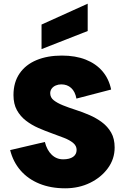

<svg xmlns="http://www.w3.org/2000/svg" viewBox="-20 -1013 676 1040"><path d="M333 7Q255 7 193.5 -18Q132 -43 91.5 -89.5Q51 -136 35 -200L223 -244Q234 -200 260 -175Q286 -150 322 -150Q357 -150 376 -163.5Q395 -177 395 -201Q395 -223 376.5 -238.5Q358 -254 327.5 -266Q297 -278 260.5 -291Q224 -304 187.5 -320Q151 -336 120.5 -359.5Q90 -383 71.5 -416.5Q53 -450 53 -498Q53 -567 86 -615Q119 -663 178 -687.5Q237 -712 315 -712Q389 -712 444.5 -690Q500 -668 535 -627Q570 -586 582 -528L394 -479Q387 -517 365.5 -536.5Q344 -556 312 -556Q296 -556 282 -550Q268 -544 260 -533Q252 -522 252 -508Q252 -485 271 -470Q290 -455 321 -442.5Q352 -430 389.5 -418Q427 -406 464 -390Q501 -374 532 -351Q563 -328 582 -295Q601 -262 601 -214Q601 -152 564.5 -102Q528 -52 467.5 -22.5Q407 7 333 7ZM455 -993V-845L205 -747V-880Z"/></svg>

Font: Parkinsans ExtraBold
Style: Regular
Weight: 800
Designer: Red Stone, Indian Type Foundry
Foundry: Indian Type Foundry
Version: Version 1.000